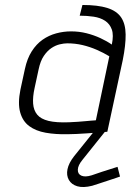

<svg xmlns="http://www.w3.org/2000/svg" viewBox="-20 -529 525 771"><path d="M405 -11H361L359 -3L277 99Q256 126 251 150.5Q246 175 256.5 193.5Q267 212 290.5 219Q314 226 350 217Q357 215 375 209Q393 203 413 196.5Q433 190 447.5 185Q462 180 462 180L452 141Q452 141 444 143.5Q436 146 422 150.5Q408 155 389 161Q370 167 348 175Q322 183 307 176.5Q292 170 292.5 152.5Q293 135 311 113L403 -2ZM429 -350Q409 -364 383 -376Q357 -388 327.5 -395.5Q298 -403 265 -403Q235 -403 205.5 -395Q176 -387 151 -369.5Q126 -352 107.5 -323Q89 -294 80 -252L62 -169Q51 -114 61 -78Q71 -42 97.5 -22.5Q124 -3 163.5 4Q203 11 251 10Q266 10 286.5 9Q307 8 329 6.5Q351 5 370 3.5Q389 2 400.5 1Q412 0 411 0L473 -288Q485 -348 484.5 -390.5Q484 -433 466.5 -459Q449 -485 411 -497Q373 -509 311 -509L300 -466Q329 -466 356 -462Q383 -458 402 -445.5Q421 -433 429 -410.5Q437 -388 429 -350ZM419 -303 365 -46Q365 -46 360 -45.5Q355 -45 346 -44.5Q337 -44 323.5 -42.5Q310 -41 293.5 -40Q277 -39 257 -38Q206 -36 175 -43.5Q144 -51 129.5 -68.5Q115 -86 113 -113Q111 -140 119 -176L135 -250Q142 -284 156 -304.5Q170 -325 186.5 -336Q203 -347 220 -351Q237 -355 250 -355Q282 -355 311.5 -348Q341 -341 368.5 -329Q396 -317 419 -303Z"/></svg>

Font: Advent Pro
Style: Italic
Weight: 400
Italic angle: -12°
Designer: VivaRado, Andreas Kalpakidis
Foundry: VivaRado, Andreas Kalpakidis
Version: Version 3.000